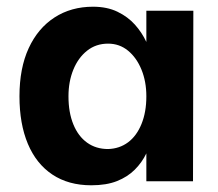

<svg xmlns="http://www.w3.org/2000/svg" viewBox="-20 -540 650 572"><path d="M252 12Q184 12 136 -20Q88 -52 63 -111.5Q38 -171 38 -253Q38 -337 65.5 -396.5Q93 -456 142.5 -488Q192 -520 257 -520Q299 -520 330 -505Q361 -490 382 -466.5Q403 -443 416 -415V-508H556L555 0H416V-83Q403 -56 381.5 -34.5Q360 -13 328.5 -0.5Q297 12 252 12ZM302 -96Q336 -97 361.5 -116Q387 -135 401.5 -170.5Q416 -206 416 -253Q416 -297 401.5 -332.5Q387 -368 361.5 -389Q336 -410 302 -410Q266 -410 239.5 -389Q213 -368 198.5 -332.5Q184 -297 184 -253Q184 -205 198.5 -169.5Q213 -134 239.5 -115Q266 -96 302 -96Z"/></svg>

Font: Inclusive Sans
Style: Regular
Weight: 400
Designer: Olivia King
Foundry: Olivia King
Version: Version 2.004